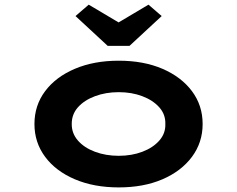

<svg xmlns="http://www.w3.org/2000/svg" viewBox="-20 -806 1032 836"><path d="M496.9 10Q389.2 10 306.1 -25.3Q223 -60.6 176.5 -123.1Q130 -185.7 130 -265.9Q130 -347 176.5 -409.1Q223 -471.2 306.1 -506.5Q389.2 -541.7 496.9 -541.7Q605.3 -541.7 687.3 -506.5Q769.3 -471.2 815.8 -409.1Q862.3 -347 862.3 -265.9Q862.3 -185.7 815.8 -123.1Q769.3 -60.6 687.3 -25.3Q605.3 10 496.9 10ZM496.9 -127.6Q553.5 -127.6 599.8 -145.2Q646.1 -162.7 673.7 -194Q701.3 -225.4 699.9 -265.9Q701.3 -307.4 673.7 -338.5Q646.1 -369.6 599.8 -387.1Q553.5 -404.7 496.9 -404.7Q440.4 -404.7 393.5 -387.1Q346.7 -369.6 319.3 -338.8Q292 -308 292.4 -265.9Q292 -225.4 319.3 -194Q346.7 -162.7 393.5 -145.2Q440.4 -127.6 496.9 -127.6ZM448.8 -606.4 308.8 -736.1 366.3 -785.7 511.4 -699.5H481.4L626.5 -785.7L684 -736.1L544 -606.4Z"/></svg>

Font: Lexend Zetta
Style: Regular
Weight: 400
Designer: Bonnie Shaver-Troup, Thomas Jockin
Foundry: Lexend
Version: Version 1.007